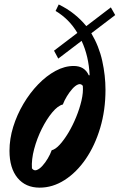

<svg xmlns="http://www.w3.org/2000/svg" viewBox="-20 -830 536 860"><path d="M157.5 10.5Q94.5 10.5 58.5 -33.2Q22.5 -77 22.5 -154.5Q22.5 -208 39.2 -262Q56 -316 85 -365Q114 -414 151 -452.2Q188 -490.5 228.8 -512.5Q269.5 -534.5 310 -534.5Q359 -534.5 377.5 -493H381.5Q377.5 -578.5 345.5 -647L241 -567.5L222 -603L326.5 -682.5Q290.5 -744 229 -781L243 -810Q282 -791 312.8 -766.2Q343.5 -741.5 366.5 -713L476.5 -797L496 -762.5L389 -681Q423.5 -623 438 -557.2Q452.5 -491.5 452.5 -427.5Q452.5 -336.5 428.8 -257Q405 -177.5 363.8 -117.5Q322.5 -57.5 269.2 -23.5Q216 10.5 157.5 10.5ZM123 -76Q131.5 -64 144 -68.2Q156.5 -72.5 169.8 -87Q183 -101.5 194.2 -120.5Q205.5 -139.5 211.5 -157Q228.5 -161 248 -182.5Q267.5 -204 286.8 -236.2Q306 -268.5 321.2 -305.8Q336.5 -343 345 -379.5Q353.5 -416 351 -445.5Q342.5 -456.5 330 -451.8Q317.5 -447 304.2 -432.2Q291 -417.5 279.5 -398.5Q268 -379.5 261.5 -362Q239 -356.5 214 -326.5Q189 -296.5 167.2 -253Q145.5 -209.5 133 -162.5Q120.5 -115.5 123 -76Z"/></svg>

Font: Libre Caslon Condensed Medium Italic
Style: Regular
Weight: 500
Italic angle: -22.583°
Designer: Pablo Impallari, Rodrigo Fuenzalida, Katja Schimmel, Ertekin Erdin
Foundry: Pablo Impallari, Rodrigo Fuenzalida
Version: Version 2.000; ttfautohint (v1.8.4.7-5d5b);gftools[0.9.33]